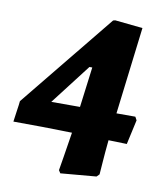

<svg xmlns="http://www.w3.org/2000/svg" viewBox="-91 -572 628 731"><g transform="rotate(10 222.5 -207.0)"><path d="M-13 -108Q-9 -134 -8 -146L288 -510L296 -512L403 -501L362 -164H435L442 -151L421 -56L350 -58Q345 -8 342.5 28.5Q340 65 339 76L329 86L191 98L184 87Q186 74 193 32.5Q200 -9 208 -62Q94 -65 -19 -65ZM221 -164 241 -320H230L110 -164Z"/></g></svg>

Font: Alegreya SC ExtraBold
Style: Italic
Weight: 800
Italic angle: -7°
Designer: Juan Pablo del Peral
Foundry: Huerta Tipografica
Version: Version 2.007; ttfautohint (v1.6)